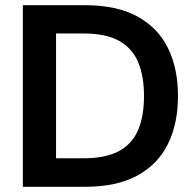

<svg xmlns="http://www.w3.org/2000/svg" viewBox="-20 -720 751 740"><path d="M68 0V-700H307Q430 -700 509.5 -656.5Q589 -613 627.5 -534.5Q666 -456 666 -350Q666 -244 627.5 -165.5Q589 -87 509.5 -43.5Q430 0 307 0ZM196 -110H301Q389 -110 440 -138.5Q491 -167 513 -220.5Q535 -274 535 -350Q535 -425 513 -479Q491 -533 440 -562Q389 -591 301 -591H196Z"/></svg>

Font: DeepMind Sans
Style: Bold
Weight: 700
Designer: Jonny Pinhorn / Modifications: Colophon Foundry
Foundry: Colophon Foundry
Version: Version 1.002; ttfautohint (v1.8.2)